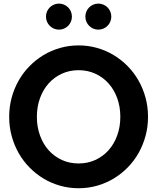

<svg xmlns="http://www.w3.org/2000/svg" viewBox="-20 -1011 856 1046"><path d="M408.2 14.5Q355.9 14.5 307.3 0.7Q258.6 -13.2 216.8 -38.4Q175 -63.6 140.5 -98.9Q105.9 -134.1 81.4 -177.5Q56.8 -220.9 43.4 -270.7Q30 -320.5 30 -374.5Q30 -428.6 43.4 -478.4Q56.8 -528.2 81.4 -571.6Q105.9 -615 140.5 -650.2Q175 -685.5 216.8 -710.7Q258.6 -735.9 307.3 -749.8Q355.9 -763.6 408.2 -763.6Q460.9 -763.6 509.3 -749.8Q557.7 -735.9 599.5 -710.7Q641.4 -685.5 675.9 -650.2Q710.5 -615 735 -571.6Q759.5 -528.2 773 -478.4Q786.4 -428.6 786.4 -374.5Q786.4 -320.5 773 -270.7Q759.5 -220.9 735 -177.5Q710.5 -134.1 675.9 -98.9Q641.4 -63.6 599.5 -38.4Q557.7 -13.2 509.1 0.7Q460.5 14.5 408.2 14.5ZM408.2 -120.5Q457.7 -120.5 499.3 -139.5Q540.9 -158.6 571.1 -192.3Q601.4 -225.9 618.4 -272.7Q635.5 -319.5 635.5 -374.5Q635.5 -430 618.4 -476.6Q601.4 -523.2 571.1 -556.8Q540.9 -590.5 499.3 -609.5Q457.7 -628.6 408.2 -628.6Q358.6 -628.6 317 -609.5Q275.5 -590.5 245.2 -556.8Q215 -523.2 198 -476.6Q180.9 -430 180.9 -374.5Q180.9 -319.5 198 -272.7Q215 -225.9 245.2 -192.3Q275.5 -158.6 317 -139.5Q358.6 -120.5 408.2 -120.5ZM515.9 -849.5Q500.9 -849.5 488 -855.2Q475 -860.9 465.5 -870.5Q455.9 -880 450.5 -893Q445 -905.9 445 -920.5Q445 -935 450.5 -948Q455.9 -960.9 465.5 -970.5Q475 -980 488 -985.7Q500.9 -991.4 515.9 -991.4Q530.5 -991.4 543.4 -985.7Q556.4 -980 565.9 -970.5Q575.5 -960.9 580.9 -948Q586.4 -935 586.4 -920.5Q586.4 -905.9 580.9 -893Q575.5 -880 565.9 -870.5Q556.4 -860.9 543.4 -855.2Q530.5 -849.5 515.9 -849.5ZM301.4 -849.5Q286.4 -849.5 273.4 -855.2Q260.5 -860.9 250.9 -870.5Q241.4 -880 235.9 -893Q230.5 -905.9 230.5 -920.5Q230.5 -935 235.9 -948Q241.4 -960.9 250.9 -970.5Q260.5 -980 273.4 -985.7Q286.4 -991.4 301.4 -991.4Q315.9 -991.4 328.9 -985.7Q341.8 -980 351.4 -970.5Q360.9 -960.9 366.4 -948Q371.8 -935 371.8 -920.5Q371.8 -905.9 366.4 -893Q360.9 -880 351.4 -870.5Q341.8 -860.9 328.9 -855.2Q315.9 -849.5 301.4 -849.5Z"/></svg>

Font: Spartan
Style: Bold
Weight: 700
Designer: Matt Bailey, Mirko Velimirovic
Foundry: Matt Bailey
Version: Version 1.005